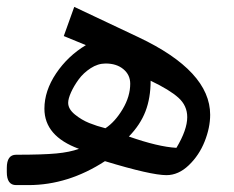

<svg xmlns="http://www.w3.org/2000/svg" viewBox="-49 -536 678 556"><path d="M328.1 -293.5Q328.1 -319.3 308.3 -335.7Q288.6 -352.1 256.8 -352.1Q234.4 -352.1 213.4 -338.4Q192.4 -324.7 178.7 -305.9Q165 -287.1 156.7 -268.6Q148.4 -250 148.4 -238.3Q148.4 -220.2 168 -204.3Q187.5 -188.5 209.5 -179.7Q231.4 -170.9 256.3 -164.6Q284.2 -183.1 306.2 -220Q328.1 -256.8 328.1 -293.5ZM387.2 -302.2Q387.2 -252.4 372.3 -213.6Q357.4 -174.8 324.2 -140.6Q409.2 -110.8 461.9 -107.9Q493.2 -160.2 493.2 -196.8Q493.2 -230 467.8 -252.9Q442.4 -275.9 387.2 -302.2ZM433.1 -28.8Q388.2 -28.8 254.9 -69.3Q148.4 0 33.2 0H-2.4Q-29.3 0 -29.3 -37.6V-49.8Q-29.3 -87.9 -2.4 -87.9Q75.2 -87.9 114 -91.6Q152.8 -95.2 179.7 -105Q79.6 -141.6 79.6 -221.2Q79.6 -272.9 113.5 -323.5Q147.5 -374 199.7 -405.3L135.7 -431.6L166 -516.1L352.1 -428.2Q559.6 -330.1 559.6 -203.6Q559.6 -166.5 543.7 -126.5Q527.8 -86.4 497.8 -57.6Q467.8 -28.8 433.1 -28.8Z"/></svg>

Font: Sahel FD
Style: FD
Weight: 400
Foundry: Saber Rastikerdar (saber.rastikerdar@gmail.com)
Version: Version 3.3.1